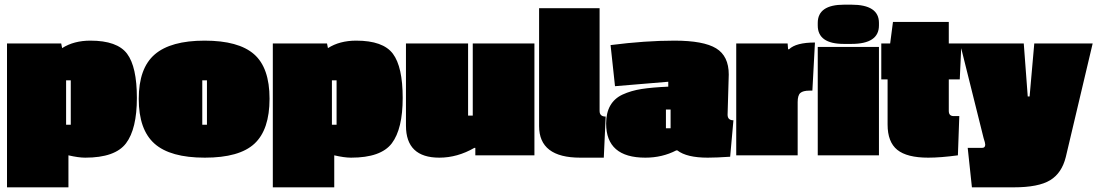

<svg xmlns="http://www.w3.org/2000/svg" viewBox="-20 -665 4698 822"><path d="M345 10Q316 10 273 0V137H10V-479H242L246 -459Q296 -491 367 -491Q482 -491 524 -435Q566 -379 566 -246Q566 -113 519.5 -51.5Q473 10 345 10ZM283 -131V-321H263V-131Z M574 -241.5Q574 -373 642.5 -432Q711 -491 856 -491Q1001 -491 1067.5 -433Q1134 -375 1134 -242.5Q1134 -110 1069.5 -50Q1005 10 857 10Q709 10 641.5 -50Q574 -110 574 -241.5ZM866 -131V-321H846V-131Z M1483 10Q1454 10 1411 0V137H1148V-479H1380L1384 -459Q1434 -491 1505 -491Q1620 -491 1662 -435Q1704 -379 1704 -246Q1704 -113 1657.5 -51.5Q1611 10 1483 10ZM1421 -131V-321H1401V-131Z M1861 10Q1718 10 1718 -127V-479H1984V-170H2004V-479H2268V0H2015V-32H2011Q1938 10 1861 10Z M2288 -125V-630H2547V-190Q2547 -166 2573 -166L2565 10H2464Q2288 10 2288 -125Z M3100 -346 3095 -174Q3095 -150 3120 -150L3106 6Q3046 10 3010 10Q2920 10 2880 -21H2875Q2815 10 2743 10Q2575 10 2575 -136Q2575 -227 2645 -260Q2682 -277 2727 -284Q2772 -291 2841 -294V-315L2613 -296L2594 -472Q2743 -491 2867.5 -491Q2992 -491 3046 -458Q3100 -425 3100 -346ZM2831 -196V-116H2851V-196Z M3395 -228V0H3132V-479H3352L3354 -454H3358Q3388 -483 3469 -483L3458 -277H3446Q3418 -277 3406.5 -267Q3395 -257 3395 -228Z M3743 0H3481V-464H3743ZM3481 -556V-567Q3481 -645 3594 -645H3625Q3743 -645 3743 -567V-556Q3743 -477 3625 -477H3593Q3481 -477 3481 -556Z M3954 10Q3863 10 3821.5 -23.5Q3780 -57 3780 -132V-325H3753V-479H3791L3803 -571H4042V-479H4096L4089 -325H4042V-190Q4042 -168 4063 -168H4087L4081 0Q4007 10 3954 10Z M4658 -479 4543 7Q4526 76 4476 106.5Q4426 137 4320 137H4141L4123 -32H4185Q4198 -32 4198 -46Q4198 -53 4191 -74L4090 -479H4363L4380 -252H4388L4408 -479Z"/></svg>

Font: Passion One Black
Style: Regular
Weight: 900
Designer: Alejandro Lo Celso
Foundry: Fontstage
Version: Version 1.002